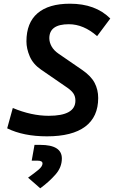

<svg xmlns="http://www.w3.org/2000/svg" viewBox="-20 -723 626 1032"><path d="M232.4 9.8Q106 9.8 18.6 -33.2L48.8 -142.6Q148.9 -100.6 241.7 -100.6Q385.3 -100.6 385.3 -182.1Q385.3 -204.1 375 -220Q364.7 -235.8 341.3 -252L200.2 -349.1Q157.7 -378.4 139.9 -419.9Q122.1 -461.4 122.1 -500.5Q122.1 -600.6 181.9 -651.9Q241.7 -703.1 356 -703.1Q493.2 -703.1 572.8 -623.5L502 -528.8Q429.2 -592.8 350.1 -592.8Q245.1 -592.8 245.1 -517.6Q245.1 -495.6 257.3 -473.6Q269.5 -451.7 294.4 -434.6L420.9 -347.7Q468.8 -314.9 488.3 -278.1Q507.8 -241.2 507.8 -196.3Q507.8 -94.7 438 -42.5Q368.2 9.8 232.4 9.8ZM196.3 289.1 130.9 231.9Q166 207 187.3 189Q208.5 170.9 208.5 155.8Q208.5 140.6 182.1 140.6H150.4L165.5 55.7H196.3Q312.5 55.7 312.5 128.9Q312.5 176.3 278.1 215.3Q243.7 254.4 196.3 289.1Z"/></svg>

Font: Cascadia Code PL SemiBold
Style: Italic
Weight: 600
Italic angle: -10°
Monospace: yes
Designer: Aaron Bell
Foundry: Saja Typeworks
Version: Version 2404.023; ttfautohint (v1.8.4)